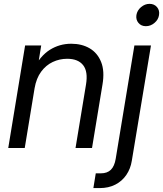

<svg xmlns="http://www.w3.org/2000/svg" viewBox="-20 -754 831 978"><path d="M156.2 -304.7 106 0H22L107.9 -522.5H189.9L169.4 -395.5L147.9 -398.4Q184.6 -469.2 233.9 -500.2Q283.2 -531.2 342.8 -531.2Q397 -531.2 436.8 -507.8Q476.6 -484.4 495.1 -438.2Q513.7 -392.1 502 -323.2L448.7 0H364.7L418 -322.8Q429.2 -389.2 403.6 -421.9Q377.9 -454.6 322.3 -454.6Q283.2 -454.6 248.5 -438.2Q213.9 -421.9 189.5 -388.7Q165 -355.5 156.2 -304.7ZM664.6 -522.5H749L651.4 64.9Q645 105.5 623.5 137Q602.1 168.5 567.6 186.3Q533.2 204.1 487.3 204.1H455.6L467.8 128.9H493.7Q526.4 128.9 544.7 110.8Q563 92.8 569.3 55.2ZM723.1 -620.6Q699.2 -620.6 685.3 -637.2Q671.4 -653.8 674.8 -677.2Q678.7 -701.2 698.5 -717.8Q718.3 -734.4 741.7 -734.4Q765.6 -734.4 779.8 -717.8Q793.9 -701.2 790 -677.2Q786.6 -653.8 766.8 -637.2Q747.1 -620.6 723.1 -620.6Z"/></svg>

Font: Inter 28pt
Style: Italic
Weight: 400
Italic angle: -9.3988°
Designer: Rasmus Andersson
Foundry: rsms
Version: Version 4.001;git-66647c0bb